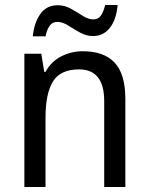

<svg xmlns="http://www.w3.org/2000/svg" viewBox="-20 -752 599 772"><path d="M313 -546Q398 -546 441 -500Q484 -454 484 -355V0H399V-345Q399 -473 298 -473Q223 -473 193 -424.5Q163 -376 163 -278V0H78V-536H146L158 -463H163Q186 -505 226.5 -525.5Q267 -546 313 -546ZM112 -606Q117 -660 142 -695.5Q167 -731 212 -731Q240 -731 265 -717Q290 -703 312.5 -688.5Q335 -674 355 -674Q375 -674 385.5 -689Q396 -704 403 -732H453Q448 -674 422 -640.5Q396 -607 354 -607Q327 -607 302 -621Q277 -635 254 -649.5Q231 -664 211 -664Q191 -664 180 -649Q169 -634 163 -606Z"/></svg>

Font: Noto Sans Telugu SemiCondensed
Style: Regular
Weight: 400
Width: 4
Designer: Jelle Bosma - Monotype Design Team
Foundry: Monotype Imaging Inc.
Version: Version 2.005; ttfautohint (v1.8.4.7-5d5b)